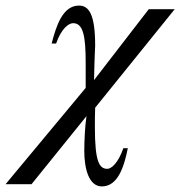

<svg xmlns="http://www.w3.org/2000/svg" viewBox="-128 -461 646 688"><path d="M498 -428H405L209 -174C211 -272 213 -287 213 -297C213 -409 191 -441 155 -441C97 -441 74 -370 57 -305H73C93 -362 120 -378 134 -378C171 -378 179 -329 179 -235V-146L-108 199H-15L182 -45C177 -14 174 43 174 79C174 145 191 207 237 207C295 207 317 135 330 70H314C295 125 270 144 257 144C228 144 212 120 212 -6C212 -26 212 -49 213 -75Z"/></svg>

Font: XITS
Style: Italic
Weight: 400
Italic angle: -16.33°
Designer: MicroPress Inc., with final additions and corrections provided by Coen Hoffman, Elsevier (retired)
Version: Version 1.302